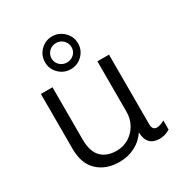

<svg xmlns="http://www.w3.org/2000/svg" viewBox="-175 -877 968 1018"><g transform="rotate(-30 309.0 -368.0)"><path d="M154 -191Q154 -118 187.5 -83.5Q221 -49 282 -49Q322 -49 355.5 -69Q389 -89 409 -124Q429 -159 429 -202V-511H500V-83Q500 -66 507.5 -57.5Q515 -49 527 -49Q548 -49 575 -65V-9Q545 10 511 10Q433 10 431 -75Q405 -35 361.5 -12.5Q318 10 265 10Q184 10 133.5 -37Q83 -84 83 -175V-511H154ZM186 -645Q186 -687 215.5 -716.5Q245 -746 287 -746Q327 -746 357.5 -716.5Q388 -687 388 -645Q388 -604 358.5 -574.5Q329 -545 287 -545Q246 -545 216 -574Q186 -603 186 -645ZM348 -645Q348 -670 330 -687.5Q312 -705 287 -705Q261 -705 243.5 -687.5Q226 -670 226 -645Q226 -620 244 -603Q262 -586 287 -586Q313 -586 330.5 -603Q348 -620 348 -645Z"/></g></svg>

Font: Chivo Light
Style: Regular
Weight: 300
Designer: Hector Gatti
Foundry: Omnibus-Type
Version: Version 1.007